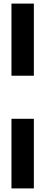

<svg xmlns="http://www.w3.org/2000/svg" viewBox="-20 -930 253 1070"><path d="M43.9 -910H168.7V-508H43.9ZM43.9 -268H168.7V120H43.9Z"/></svg>

Font: Big Shoulders Display SC Thin
Style: Regular
Weight: 100
Designer: Patric King
Foundry: XO Type Co
Version: Version 2.002